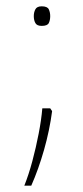

<svg xmlns="http://www.w3.org/2000/svg" viewBox="-20 -462 262 608"><path d="M87 -411Q87 -423 92 -432.5Q97 -442 112 -442Q130 -442 134.5 -432.5Q139 -423 139 -411Q139 -398 134.5 -389Q130 -380 112 -380Q97 -380 92 -389Q87 -398 87 -411ZM139 -119 145 -110Q137 -49 119.5 12.5Q102 74 79 126H57Q71 91 82.5 48Q94 5 102.5 -39Q111 -83 114 -119Z"/></svg>

Font: Noto Sans Kannada Thin
Style: Regular
Weight: 100
Designer: Jelle Bosma - Monotype Design Team
Foundry: Monotype Imaging Inc.
Version: Version 2.005; ttfautohint (v1.8.4.7-5d5b)